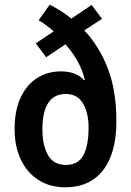

<svg xmlns="http://www.w3.org/2000/svg" viewBox="-20 -785 557 815"><path d="M191 -765Q215 -753 238 -738.5Q261 -724 283 -706L369 -764L413 -705L338 -656Q403 -586 438.5 -492.5Q474 -399 474 -270Q474 -135 417.5 -62.5Q361 10 257 10Q191 10 142.5 -21.5Q94 -53 68 -108.5Q42 -164 42 -237Q42 -315 67 -369.5Q92 -424 136.5 -453Q181 -482 238 -482Q305 -482 337 -444L340 -446Q330 -488 309 -525.5Q288 -563 258 -597L176 -542L132 -601L208 -652Q193 -665 177 -677Q161 -689 144 -699ZM259 -386Q160 -386 160 -235Q160 -169 183.5 -127Q207 -85 259 -85Q311 -85 333.5 -125Q356 -165 356 -245Q356 -305 332.5 -345.5Q309 -386 259 -386Z"/></svg>

Font: Noto Sans Thai Looped Condensed SemiBold
Style: Regular
Weight: 600
Width: 3
Designer: Sasikarn Vongin, Ben Mitchell
Foundry: The Fontpad Ltd
Version: Version 1.001; ttfautohint (v1.8.4.7-5d5b)